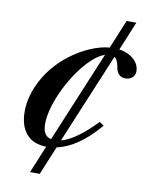

<svg xmlns="http://www.w3.org/2000/svg" viewBox="-91 -744 747 960"><g transform="rotate(10 282.5 -264.0)"><path d="M128.5 149.5 186 10.5Q118.5 9 84 -32Q49.5 -73 49.5 -146Q50 -225.5 93.5 -306.2Q137 -387 213 -446Q261 -483 313.5 -506Q366 -529 413 -533L473 -678.5H522.5L462 -532Q507 -525.5 536 -499.5Q565 -473.5 565 -438.5Q565 -419 551.2 -406.8Q537.5 -394.5 516.5 -394.5Q474.5 -394.5 467 -445.5Q460 -481.5 444.5 -491.5L253.5 -33.5Q324.5 -51 428.5 -158L451 -143Q397.5 -80 344.2 -43.2Q291 -6.5 238 4.5L178 149.5ZM203.5 -31 396 -493Q365 -482.5 332 -452Q299 -421.5 268.5 -378.2Q238 -335 213.8 -286.2Q189.5 -237.5 175.2 -189.2Q161 -141 161 -101Q161 -40 203.5 -31Z"/></g></svg>

Font: Libre Caslon Text Medium Italic
Style: Regular
Weight: 500
Italic angle: -22.583°
Designer: Pablo Impallari, Rodrigo Fuenzalida, Katja Schimmel
Foundry: Pablo Impallari, Rodrigo Fuenzalida
Version: Version 2.000